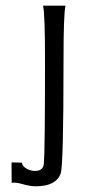

<svg xmlns="http://www.w3.org/2000/svg" viewBox="-20 -642 330 674"><path d="M131 -622H210Q203 -597 203 -428Q203 -60 193 -33Q177 12 105 12Q86 12 60 4.5Q34 -3 21 0Q20 -74 21 -72L57 -71Q58 -58 75 -49Q88 -42 103 -42Q132 -42 134 -68Q138 -111 138 -429Q138 -597 131 -622Z"/></svg>

Font: GFS Neohellenic Rg
Style: Regular
Weight: 400
Designer: Takis Katsoulidis and George D. Matthiopoulos
Foundry: Takis Katsoulidis and George D. Matthiopoulos
Version: Version 1.0